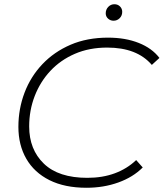

<svg xmlns="http://www.w3.org/2000/svg" viewBox="-20 -883 774 908"><path d="M389 5Q286 5 214 -31Q142 -67 104.5 -132Q67 -197 67 -283Q67 -368 96 -444.5Q125 -521 180.5 -579.5Q236 -638 314 -671.5Q392 -705 491 -705Q573 -705 636 -680Q699 -655 734 -609L698 -576Q628 -658 487 -658Q402 -658 334 -628.5Q266 -599 218 -547.5Q170 -496 144 -428.5Q118 -361 118 -285Q118 -176 187.5 -109Q257 -42 393 -42Q465 -42 523 -63.5Q581 -85 624 -126L655 -91Q609 -45 539.5 -20Q470 5 389 5ZM517 -785Q502 -785 491 -795Q480 -805 480 -820Q480 -838 492 -850.5Q504 -863 521 -863Q537 -863 547.5 -852.5Q558 -842 558 -827Q558 -809 546 -797Q534 -785 517 -785Z"/></svg>

Font: Montserrat Light
Style: Italic
Weight: 300
Italic angle: -11.3°
Designer: Julieta Ulanovsky
Foundry: Julieta Ulanovsky
Version: Version 9.000; ttfautohint (v1.8.4.7-5d5b)